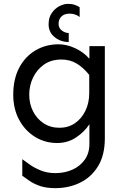

<svg xmlns="http://www.w3.org/2000/svg" viewBox="-20 -728 647 997"><path d="M267.6 249Q222.7 249 190.9 238.8Q159.2 228.5 136.7 213.4Q114.3 198.2 95.7 184.6V98.6Q110.4 109.4 134.3 126.5Q158.2 143.6 191.9 157.2Q225.6 170.9 267.6 170.9Q315.4 170.9 355.5 153.3Q395.5 135.7 419.9 101.6Q444.3 67.4 444.3 19.5V-83Q418.9 -43.9 375.5 -14.6Q332 14.6 276.4 14.6Q213.9 14.6 162.1 -17.1Q110.4 -48.8 79.6 -105.5Q48.8 -162.1 48.8 -236.3Q48.8 -317.4 79.6 -376Q110.4 -434.6 164.1 -466.3Q217.8 -498 284.2 -498Q326.2 -498 369.6 -478Q413.1 -458 444.3 -422.9V-488.3H524.4V-9.8Q524.4 77.1 489.3 134.8Q454.1 192.4 395.5 220.7Q336.9 249 267.6 249ZM289.1 -64.5Q334 -64.5 368.7 -87.9Q403.3 -111.3 423.3 -152.3Q443.4 -193.4 443.4 -245.1V-338.9Q413.1 -377 378.4 -397.9Q343.8 -418.9 298.8 -418.9Q246.1 -418.9 209 -393.1Q171.9 -367.2 151.9 -325.7Q131.8 -284.2 131.8 -236.3Q131.8 -189.5 151.4 -150.4Q170.9 -111.3 206.5 -87.9Q242.2 -64.5 289.1 -64.5ZM333 -708Q353.5 -708 368.7 -702.6Q383.8 -697.3 393.6 -690.4V-639.6Q372.1 -657.2 340.8 -657.2Q314.5 -657.2 299.3 -642.6Q284.2 -627.9 284.2 -604.5Q284.2 -582 301.3 -569.3Q318.4 -556.6 336.9 -556.6V-509.8Q294.9 -509.8 263.7 -535.2Q232.4 -560.5 232.4 -601.6Q232.4 -636.7 248.5 -660.2Q264.6 -683.6 288.1 -695.8Q311.5 -708 333 -708Z"/></svg>

Font: Sen
Style: Regular
Weight: 400
Designer: Kosal Sen, Philatype
Foundry: Philatype
Version: Version 2.000;gftools[0.9.31]